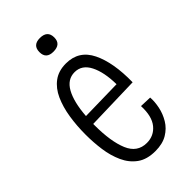

<svg xmlns="http://www.w3.org/2000/svg" viewBox="-221 -767 844 844"><g transform="rotate(-45 201.5 -344.5)"><path d="M215 11Q163 11 130.5 -12.5Q98 -36 80 -75.5Q62 -115 55.5 -162Q49 -209 49 -257Q49 -313 57 -363.5Q65 -414 83 -454Q101 -494 132 -517Q163 -540 209 -540Q289 -540 324.5 -467.5Q360 -395 358 -274L106 -267Q106 -263 106 -258Q106 -158 130.5 -99.5Q155 -41 214 -41Q258 -41 285.5 -74.5Q313 -108 310 -174L365 -172Q367 -145 360.5 -113.5Q354 -82 337 -53.5Q320 -25 290 -7Q260 11 215 11ZM209 -486Q164 -486 139 -441Q114 -396 108 -314L302 -318Q301 -394 277.5 -440Q254 -486 209 -486ZM207 -615Q162 -615 162 -657Q162 -700 207 -700Q254 -700 254 -657Q254 -615 207 -615Z"/></g></svg>

Font: Bricolage Grotesque 10pt Condensed ExtraLight
Style: Regular
Weight: 200
Width: 3
Designer: Mathieu Triay
Foundry: Atelier Triay
Version: Version 1.000; ttfautohint (v1.8.4.7-5d5b);gftools[0.9.32]